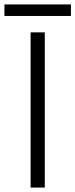

<svg xmlns="http://www.w3.org/2000/svg" viewBox="-52 -846 340 866"><path d="M86 0V-700H150V0ZM-32 -774V-826H268V-774Z"/></svg>

Font: Space 7353
Style: Regular
Weight: 400
Designer: Christine Claussen + Ruben Lyon  (Space 7353)
Version: Version 1.000;FEAKit 1.0